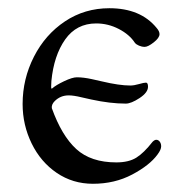

<svg xmlns="http://www.w3.org/2000/svg" viewBox="-20 -433 452 467"><path d="M35 -180Q35 -241 62.5 -295Q90 -349 138 -381Q186 -413 246 -413Q322 -413 361 -365Q368 -357 368 -350Q368 -341 354 -330Q340 -319 332 -319Q325 -319 318 -322Q311 -325 308 -329Q295 -349 269 -362.5Q243 -376 214 -376Q166 -376 138.5 -337Q111 -298 105 -236Q105 -234 104.5 -224.5Q104 -215 107 -218Q116 -226 136 -235.5Q156 -245 167 -245Q183 -245 203.5 -240.5Q224 -236 228 -235Q270 -225 297 -225Q306 -225 318 -228.5Q330 -232 335 -232Q340 -232 340 -222Q340 -208 319.5 -194.5Q299 -181 286 -181Q248 -181 202 -191Q196 -192 177.5 -196.5Q159 -201 147 -201Q127 -201 113 -187Q105 -179 106 -170Q130 -103 165.5 -70.5Q201 -38 263 -38Q293 -38 311.5 -49.5Q330 -61 351 -88Q356 -93 360 -93Q365 -93 368.5 -88.5Q372 -84 372 -77Q372 -69 363 -57Q344 -31 301.5 -8.5Q259 14 206 14Q157 14 118 -12.5Q79 -39 57 -84Q35 -129 35 -180Z"/></svg>

Font: EB Garamond
Style: Regular
Weight: 400
Designer: Georg Duffner and Octavio Pardo
Foundry: Georg Duffner
Version: Version 1.000; ttfautohint (v1.6)